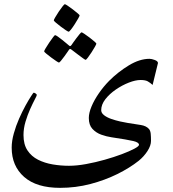

<svg xmlns="http://www.w3.org/2000/svg" viewBox="-20 -741 840 930"><path d="M745.1 -435.5 719.2 -329.6Q707.5 -340.3 695.8 -346.9Q684.1 -353.5 661.1 -353.5Q636.2 -353.5 603.8 -340.8Q571.3 -328.1 540.8 -307.1Q510.3 -286.1 490.2 -260.3Q470.2 -234.4 470.2 -207.5Q470.2 -193.8 483.9 -183.1Q497.6 -172.4 518.6 -165Q539.6 -157.7 561.3 -152.8Q583 -147.9 598.6 -145.5Q636.2 -139.6 662.4 -135.5Q688.5 -131.3 701.7 -116.2Q708.5 -107.9 710 -93.3Q711.4 -78.6 711.4 -58.6Q711.4 -35.6 694.1 -9Q676.8 17.6 651.4 38.1Q608.4 72.3 548.3 102.1Q488.3 131.8 417.5 150.4Q346.7 168.9 271 168.9Q157.2 168.9 96.9 116Q36.6 63 36.6 -25.9Q36.6 -58.1 46.9 -94.7Q57.1 -131.3 72.5 -166.3Q87.9 -201.2 103.5 -229.5Q119.1 -257.8 130.4 -274.9Q141.6 -292 142.6 -292Q147.5 -292 153.1 -287.8Q158.7 -283.7 158.2 -280.8Q158.2 -277.3 148.4 -259Q138.7 -240.7 126 -212.4Q113.3 -184.1 103.5 -151.4Q93.8 -118.7 93.8 -86.9Q93.8 -41.5 113 -12.5Q132.3 16.6 164.3 32.7Q196.3 48.8 235.4 55.4Q274.4 62 314 62Q351.6 62 397 53.7Q442.4 45.4 487.3 32.7Q532.2 20 569.8 5.9Q607.4 -8.3 630.4 -20.5Q653.3 -32.7 653.3 -39.6Q653.3 -51.3 625.7 -57.9Q598.1 -64.5 519.5 -76.2Q496.1 -79.6 470.7 -88.6Q445.3 -97.7 427.7 -116.7Q410.2 -135.7 410.2 -169.4Q410.2 -193.8 423.3 -225.3Q436.5 -256.8 459 -289.3Q481.4 -321.8 508.8 -349.6Q551.8 -392.6 604 -424.3Q656.2 -456.1 704.1 -456.1Q714.4 -456.1 729.7 -450.4Q745.1 -444.8 745.1 -435.5ZM365.7 -666.5Q365.7 -663.6 358.6 -651.1Q351.6 -638.7 342 -623.8Q332.5 -608.9 324 -598.1Q315.4 -587.4 312.5 -587.4Q310.1 -587.4 298.8 -594.7Q287.6 -602.1 274.2 -612.3Q260.7 -622.6 250.7 -631.1Q240.7 -639.6 240.7 -642.6Q240.7 -645.5 247.8 -657.7Q254.9 -669.9 264.6 -684.6Q274.4 -699.2 283 -710Q291.5 -720.7 293.9 -720.7Q296.9 -720.7 308.1 -713.1Q319.3 -705.6 332.5 -695.6Q345.7 -685.5 355.7 -677Q365.7 -668.5 365.7 -666.5ZM446.8 -529.8Q446.8 -526.9 439.9 -514.6Q433.1 -502.4 423.6 -487.8Q414.1 -473.1 405.8 -462.2Q397.5 -451.2 394.5 -451.2Q392.6 -451.2 382.3 -458.5Q372.1 -465.8 359.1 -475.6Q346.2 -485.4 336.4 -492.9Q326.7 -500.5 325.7 -501Q322.3 -503.9 319.3 -503.9Q317.4 -503.9 314.5 -500.5Q314 -499.5 307.4 -490Q300.8 -480.5 292 -468.3Q283.2 -456.1 275.6 -447Q268.1 -438 265.6 -438Q263.2 -438 252.2 -445.3Q241.2 -452.6 227.8 -462.6Q214.4 -472.7 204.1 -481.2Q193.8 -489.7 193.8 -492.2Q193.8 -495.1 201.2 -507.6Q208.5 -520 218.5 -534.7Q228.5 -549.3 236.6 -560.1Q244.6 -570.8 246.6 -570.8Q250 -570.8 260.3 -563.7Q270.5 -556.6 282.2 -547.1Q293.9 -537.6 303 -530Q312 -522.5 312.5 -522Q317.4 -517.6 319.3 -517.6Q322.8 -517.6 326.7 -523.4Q327.1 -524.4 333.7 -533.7Q340.3 -543 349.1 -554.9Q357.9 -566.9 365.5 -575.7Q373 -584.5 375 -584.5Q377.4 -584.5 388.9 -576.9Q400.4 -569.3 413.8 -559.1Q427.2 -548.8 437 -540.3Q446.8 -531.7 446.8 -529.8Z"/></svg>

Font: Scheherazade New Medium
Style: Regular
Weight: 500
Designer: SIL International
Foundry: SIL International
Version: Version 4.000